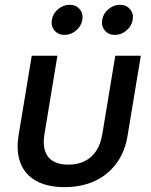

<svg xmlns="http://www.w3.org/2000/svg" viewBox="-20 -767 628 797"><path d="M248 9.8Q177.7 9.8 131.1 -15.6Q84.5 -41 65.4 -89.1Q46.4 -137.2 57.1 -205.1L111.8 -535.6H218.3L164.6 -210.9Q157.7 -168.5 167 -140.4Q176.3 -112.3 200.7 -97.9Q225.1 -83.5 263.7 -83.5Q302.2 -83.5 331.3 -97.9Q360.4 -112.3 379.2 -140.4Q397.9 -168.5 404.8 -210.9L458.5 -535.6H564.5L509.8 -205.1Q499 -137.7 463.9 -89.6Q428.7 -41.5 373.8 -15.9Q318.8 9.8 248 9.8ZM457 -622.1Q430.7 -622.1 415.3 -640.4Q399.9 -658.7 404.3 -684.6Q408.2 -710.4 429.9 -728.8Q451.7 -747.1 478 -747.1Q504.4 -747.1 519.8 -728.8Q535.2 -710.4 530.8 -684.6Q526.4 -658.7 504.9 -640.4Q483.4 -622.1 457 -622.1ZM248 -622.1Q221.7 -622.1 206.3 -640.4Q190.9 -658.7 195.3 -684.6Q199.2 -710.4 220.9 -728.8Q242.7 -747.1 269 -747.1Q295.4 -747.1 310.8 -728.8Q326.2 -710.4 321.8 -684.6Q317.4 -658.7 295.9 -640.4Q274.4 -622.1 248 -622.1Z"/></svg>

Font: Inter 20pt Medium
Style: Italic
Weight: 500
Italic angle: -9.3988°
Version: Version 4.001;git-66647c0bb